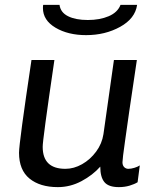

<svg xmlns="http://www.w3.org/2000/svg" viewBox="-20 -757 657 787"><path d="M155 -155Q155 -65 248 -65Q283 -65 316.5 -84Q350 -103 374 -135.5Q398 -168 404 -207L447 -511H541L510 -302Q503 -252 492.5 -178.5Q482 -105 482 -92Q482 -79 489 -72Q496 -65 506 -65Q517 -65 530.5 -69Q544 -73 553 -79L544 -10Q531 -2 511 4Q491 10 467 10Q425 10 408 -10.5Q391 -31 391 -74Q360 -39 314 -14.5Q268 10 217 10Q144 10 101 -25Q58 -60 58 -131Q58 -170 109 -511H203Q154 -178 155 -155ZM156 -724Q156 -733 157 -737H224Q228 -706 259 -690.5Q290 -675 340 -675Q389 -675 425.5 -690.5Q462 -706 474 -737H542Q534 -681 472.5 -647Q411 -613 333 -613Q259 -613 207.5 -643.5Q156 -674 156 -724Z"/></svg>

Font: Chivo
Style: Italic
Weight: 400
Italic angle: -8.05°
Designer: Hector Gatti
Foundry: Omnibus-Type
Version: Version 1.007